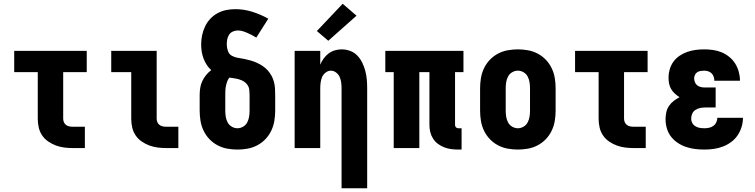

<svg xmlns="http://www.w3.org/2000/svg" viewBox="-20 -792 4040 1027"><path d="M370 0Q346 0 323 -3Q300 -6 278.5 -14Q257 -22 237.5 -35.5Q218 -49 205 -68.5Q192 -88 187 -111Q182 -134 182 -157V-406H56V-520H444V-406H318V-157Q318 -147 322 -138Q326 -129 333.5 -123.5Q341 -118 350.5 -116Q360 -114 370 -114H434V0Z M870 0Q846 0 823 -3Q800 -6 778.5 -14Q757 -22 737.5 -35.5Q718 -49 705 -68.5Q692 -88 687 -111Q682 -134 682 -157V-406H575V-520H818V-157Q818 -147 822 -138Q826 -129 833.5 -123.5Q841 -118 850.5 -116Q860 -114 870 -114H934V0Z M1250 8Q1222 8 1195 3Q1168 -2 1143.5 -15Q1119 -28 1100 -48Q1081 -68 1069 -93Q1057 -118 1052.5 -145.5Q1048 -173 1048 -200V-283Q1048 -303 1051 -322Q1054 -341 1062 -358Q1070 -375 1082 -390Q1094 -405 1110 -417Q1096 -429 1085.5 -445.5Q1075 -462 1068.5 -479.5Q1062 -497 1059 -516Q1056 -535 1056 -554Q1056 -579 1061 -603Q1066 -627 1076.5 -649.5Q1087 -672 1104 -690.5Q1121 -709 1143 -721Q1165 -733 1189 -738Q1213 -743 1238 -743Q1285 -743 1329.5 -729Q1374 -715 1415 -692L1351 -591Q1340 -598 1328 -604Q1316 -610 1304 -615.5Q1292 -621 1279 -625Q1266 -629 1252 -629Q1239 -629 1226 -623.5Q1213 -618 1205.5 -606.5Q1198 -595 1195.5 -581.5Q1193 -568 1193 -555Q1193 -537 1199 -519.5Q1205 -502 1220.5 -493.5Q1236 -485 1253.5 -482.5Q1271 -480 1288 -476.5Q1305 -473 1322 -468Q1339 -463 1355.5 -455.5Q1372 -448 1386.5 -438Q1401 -428 1412.5 -415Q1424 -402 1432.5 -386.5Q1441 -371 1445.5 -353.5Q1450 -336 1451 -318.5Q1452 -301 1452 -283V-200Q1452 -173 1447.5 -145.5Q1443 -118 1431 -93Q1419 -68 1400 -48Q1381 -28 1356.5 -15Q1332 -2 1305 3Q1278 8 1250 8ZM1250 -106Q1266 -106 1280.5 -114.5Q1295 -123 1302.5 -137.5Q1310 -152 1312.5 -168Q1315 -184 1315 -200V-283Q1315 -297 1313.5 -311Q1312 -325 1304.5 -336.5Q1297 -348 1285.5 -355.5Q1274 -363 1260.5 -367Q1247 -371 1233.5 -373Q1220 -375 1207 -377Q1199 -367 1195 -355.5Q1191 -344 1188.5 -332Q1186 -320 1185.5 -308Q1185 -296 1185 -283V-200Q1185 -184 1187.5 -168Q1190 -152 1197.5 -137.5Q1205 -123 1219.5 -114.5Q1234 -106 1250 -106Z M1807 215V-320Q1807 -335 1805 -350.5Q1803 -366 1797 -380Q1791 -394 1778 -404Q1765 -414 1750 -414Q1735 -414 1722 -404Q1709 -394 1703 -380Q1697 -366 1695 -350.5Q1693 -335 1693 -320V0H1556V-520H1693V-446Q1700 -463 1711 -478.5Q1722 -494 1737 -505.5Q1752 -517 1770.5 -522.5Q1789 -528 1808 -528Q1831 -528 1853.5 -519.5Q1876 -511 1892 -494Q1908 -477 1918 -456Q1928 -435 1934 -412.5Q1940 -390 1942 -366.5Q1944 -343 1944 -320V215ZM1736 -574 1675 -626 1813 -772 1887 -708Z M2431 8Q2412 8 2393 5.5Q2374 3 2356 -4Q2338 -11 2322.5 -22.5Q2307 -34 2296.5 -50.5Q2286 -67 2281.5 -85.5Q2277 -104 2277 -124V-406H2223V0H2086V-406H2041V-520H2459V-406H2414V-124Q2414 -116 2419 -111Q2424 -106 2431 -106H2449V8Z M2750 8Q2723 8 2695.5 3Q2668 -2 2643.5 -15Q2619 -28 2600 -48Q2581 -68 2569 -93Q2557 -118 2552.5 -145.5Q2548 -173 2548 -200V-320Q2548 -347 2552.5 -374.5Q2557 -402 2569 -427Q2581 -452 2600 -472Q2619 -492 2643.5 -505Q2668 -518 2695.5 -523Q2723 -528 2750 -528Q2777 -528 2804.5 -523Q2832 -518 2856.5 -505Q2881 -492 2900 -472Q2919 -452 2931 -427Q2943 -402 2947.5 -374.5Q2952 -347 2952 -320V-200Q2952 -173 2947.5 -145.5Q2943 -118 2931 -93Q2919 -68 2900 -48Q2881 -28 2856.5 -15Q2832 -2 2804.5 3Q2777 8 2750 8ZM2750 -106Q2766 -106 2780.5 -114.5Q2795 -123 2802.5 -137.5Q2810 -152 2812.5 -168Q2815 -184 2815 -200V-320Q2815 -336 2812.5 -352Q2810 -368 2802.5 -382.5Q2795 -397 2780.5 -405.5Q2766 -414 2750 -414Q2734 -414 2719.5 -405.5Q2705 -397 2697.5 -382.5Q2690 -368 2687.5 -352Q2685 -336 2685 -320V-200Q2685 -184 2687.5 -168Q2690 -152 2697.5 -137.5Q2705 -123 2719.5 -114.5Q2734 -106 2750 -106Z M3370 0Q3346 0 3323 -3Q3300 -6 3278.5 -14Q3257 -22 3237.5 -35.5Q3218 -49 3205 -68.5Q3192 -88 3187 -111Q3182 -134 3182 -157V-406H3056V-520H3444V-406H3318V-157Q3318 -147 3322 -138Q3326 -129 3333.5 -123.5Q3341 -118 3350.5 -116Q3360 -114 3370 -114H3434V0Z M3748 8Q3723 8 3698 5Q3673 2 3649.5 -6Q3626 -14 3605 -28Q3584 -42 3569 -61.5Q3554 -81 3547 -105.5Q3540 -130 3540 -154Q3540 -173 3544 -191.5Q3548 -210 3558.5 -225.5Q3569 -241 3584 -252.5Q3599 -264 3615 -272Q3602 -280 3590 -291Q3578 -302 3570 -315.5Q3562 -329 3559 -344.5Q3556 -360 3556 -376Q3556 -399 3562.5 -421.5Q3569 -444 3582.5 -462.5Q3596 -481 3615.5 -494Q3635 -507 3656.5 -514.5Q3678 -522 3701 -525Q3724 -528 3747 -528Q3771 -528 3795 -524.5Q3819 -521 3840.5 -512Q3862 -503 3881 -487.5Q3900 -472 3912.5 -452Q3925 -432 3931.5 -408.5Q3938 -385 3938 -362Q3938 -361 3938 -360.5Q3938 -360 3938 -360H3801Q3801 -360 3801 -360Q3801 -360 3801 -360Q3801 -371 3797.5 -381.5Q3794 -392 3786.5 -399.5Q3779 -407 3768.5 -410.5Q3758 -414 3747 -414Q3738 -414 3728 -412.5Q3718 -411 3710 -406Q3702 -401 3697.5 -392Q3693 -383 3693 -373Q3693 -363 3697 -352.5Q3701 -342 3709.5 -335.5Q3718 -329 3728.5 -326.5Q3739 -324 3750 -324H3808V-217H3750Q3737 -217 3723.5 -214Q3710 -211 3699 -203.5Q3688 -196 3682.5 -183.5Q3677 -171 3677 -157Q3677 -145 3683 -134Q3689 -123 3700 -116.5Q3711 -110 3723 -108Q3735 -106 3748 -106Q3760 -106 3772.5 -108.5Q3785 -111 3795.5 -118.5Q3806 -126 3811.5 -138Q3817 -150 3817 -162H3954Q3954 -137 3946.5 -112.5Q3939 -88 3925 -67.5Q3911 -47 3890.5 -32Q3870 -17 3846.5 -8Q3823 1 3798 4.5Q3773 8 3748 8Z"/></svg>

Font: Iosevka SS04 Heavy
Style: Regular
Weight: 900
Monospace: yes
Designer: Belleve Invis
Foundry: Belleve Invis
Version: Version 19.0.0; ttfautohint (v1.8.4)